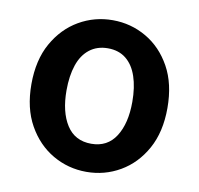

<svg xmlns="http://www.w3.org/2000/svg" viewBox="-69 -641 753 727"><g transform="rotate(10 307.5 -277.5)"><path d="M308 14Q238 14 178.5 -20.5Q119 -55 82.5 -120Q46 -185 46 -277Q46 -370 82.5 -435Q119 -500 178.5 -534.5Q238 -569 308 -569Q378 -569 437.5 -534.5Q497 -500 533 -435Q569 -370 569 -277Q569 -185 533 -120Q497 -55 437.5 -20.5Q378 14 308 14ZM308 -94Q370 -94 402 -144Q434 -194 434 -277Q434 -333 420 -374.5Q406 -416 378 -438.5Q350 -461 308 -461Q267 -461 238 -438.5Q209 -416 195 -374.5Q181 -333 181 -277Q181 -194 213 -144Q245 -94 308 -94Z"/></g></svg>

Font: Noto Sans JP SemiBold
Style: Regular
Weight: 600
Designer: Ryoko NISHIZUKA  (kana, bopomofo & ideographs); Paul D. Hunt (Latin, Greek & Cyrillic); Sandoll Communications , Soo-you
Foundry: Adobe
Version: Version 2.004-H2;hotconv 1.0.118;makeotfexe 2.5.65603